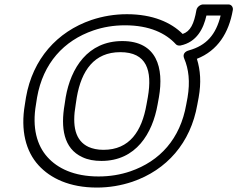

<svg xmlns="http://www.w3.org/2000/svg" viewBox="-20 -810 1069 865"><path d="M810 -546C830 -499 837 -442 825 -371L819 -339C792 -185 701 -84 567 -38C523 -23 475 -15 424 -15C313 -15 239 -52 194 -102C146 -155 124 -235 142 -339L147 -371C174 -525 267 -627 401 -673C445 -688 492 -696 543 -696C654 -696 727 -660 772 -611C777 -605 786 -604 793 -605C867 -620 897 -682 910 -740H974C953 -654 910 -605 831 -583C828 -582 798 -575 810 -546ZM867 -545C961 -582 1011 -662 1029 -765C1031 -776 1024 -790 1009 -790H895C884 -790 868 -780 865 -765C854 -702 838 -669 803 -657C751 -709 668 -746 552 -746C496 -746 443 -737 392 -720C237 -667 127 -544 97 -371L92 -339C72 -223 96 -128 154 -65C207 -7 293 35 416 35C472 35 525 26 576 9C731 -44 839 -166 869 -339L875 -371C887 -438 883 -494 867 -545ZM437 -85C593 -85 667 -209 690 -339L696 -372C719 -504 687 -625 531 -625C375 -625 299 -503 276 -372L271 -339C253 -235 266 -141 351 -102C376 -90 405 -85 437 -85ZM446 -135C419 -135 397 -140 379 -148C319 -176 304 -242 321 -339L326 -372C347 -492 404 -575 522 -575C641 -575 667 -493 646 -372L640 -339C619 -219 564 -135 446 -135Z"/></svg>

Font: Asimov
Style: XWidOuIt
Weight: 500
Designer: Google
Version: Version 2.000980; 2014